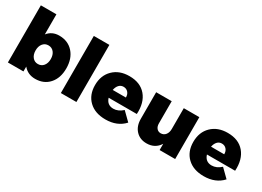

<svg xmlns="http://www.w3.org/2000/svg" viewBox="-20 -1446 2949 2160"><g transform="rotate(30 1454.5 -366.5)"><path d="M417 -551Q531 -551 600 -474Q669 -397 669 -269Q669 -144 601.5 -68.5Q534 7 422 7Q326 7 268 -63V0H66V-742H268V-481Q324 -551 417 -551ZM366 -153Q411 -153 438 -186.5Q465 -220 465 -274Q465 -328 438 -361.5Q411 -395 366 -395Q322 -395 295 -361.5Q268 -328 268 -274Q268 -220 295 -186.5Q322 -153 366 -153Z M956 0H754V-742H956Z M1329 -551Q1471 -551 1546 -462.5Q1621 -374 1612 -223H1246Q1271 -142 1352 -142Q1415 -142 1472 -194L1577 -91Q1488 7 1335 7Q1199 7 1120.5 -68.5Q1042 -144 1042 -270Q1042 -397 1121 -474Q1200 -551 1329 -551ZM1242 -322H1413Q1414 -362 1391 -388Q1368 -414 1331 -414Q1296 -414 1273 -389Q1250 -364 1242 -322Z M2239 -544V0H2037V-81Q1980 9 1870 9Q1784 9 1731 -47.5Q1678 -104 1678 -199V-544H1880V-256Q1880 -216 1900 -192.5Q1920 -169 1953 -169Q1992 -170 2014.5 -199Q2037 -228 2037 -275V-544Z M2606 -551Q2748 -551 2823 -462.5Q2898 -374 2889 -223H2523Q2548 -142 2629 -142Q2692 -142 2749 -194L2854 -91Q2765 7 2612 7Q2476 7 2397.5 -68.5Q2319 -144 2319 -270Q2319 -397 2398 -474Q2477 -551 2606 -551ZM2519 -322H2690Q2691 -362 2668 -388Q2645 -414 2608 -414Q2573 -414 2550 -389Q2527 -364 2519 -322Z"/></g></svg>

Font: Montserrat Extra Bold
Style: Regular
Weight: 800
Designer: Julieta Ulanovsky
Foundry: Julieta Ulanovsky
Version: Version 3.001;PS 003.001;hotconv 1.0.70;makeotf.lib2.5.58329